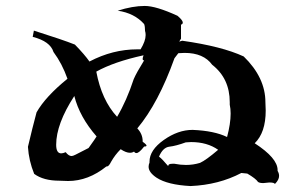

<svg xmlns="http://www.w3.org/2000/svg" viewBox="-20 -695 1023 646"><path d="M621 -69Q544 -73 507 -97Q480 -115 480 -134Q480 -141 483 -148V-151Q483 -190 531 -224Q579 -258 628 -258Q701 -255 744 -234Q756 -279 756 -313Q756 -329 753 -343V-351Q753 -431 694 -477Q665 -517 601 -517L580 -516L567 -499Q513 -348 442 -263Q460 -244 460 -220V-218Q473 -209 473 -205Q473 -202 465 -202Q448 -180 439 -180Q434 -180 431 -185Q425 -181 417 -181Q404 -181 386 -193Q367 -174 354 -151Q346 -135 340 -135H338Q277 -86 209 -86L180 -87Q126 -87 95 -110Q77 -154 74 -201Q89 -265 103 -317Q133 -370 207 -430Q189 -481 160 -520Q149 -556 90 -571L94 -592Q192 -561 232 -545Q265 -511 281 -488Q359 -529 442 -529H453Q470 -557 470 -577Q470 -585 468 -591Q468 -606 465 -614Q432 -651 376 -659Q426 -675 467 -675Q505 -675 577 -642Q595 -627 595 -619Q595 -614 589 -612V-565L583 -555L593 -558Q727 -539 800 -505Q873 -434 873 -351L874 -323Q874 -249 837 -213Q914 -163 914 -123V-120Q919 -112 919 -103Q919 -90 905 -76Q903 -81 886 -81L866 -79Q853 -79 848 -83Q841 -94 812 -111L792 -113Q716 -73 621 -69ZM546 -136V-137Q546 -144 560 -144H567Q587 -140 606 -140Q630 -140 653 -147Q673 -156 714 -191Q677 -217 623 -217L605 -216Q572 -204 550 -201.5Q528 -199 515 -168Q525 -161 546 -136ZM221 -170Q225 -170 234 -174.5Q243 -179 278 -197Q301 -229 305 -236Q248 -301 230 -372Q169 -278 169 -208Q169 -179 186 -179Q192 -179 201 -183Q211 -170 221 -170ZM374 -302Q406 -356 430 -429Q439 -450 465 -492H464Q460 -492 460 -497Q460 -501 463 -509Q363 -487 304 -454Q322 -358 374 -302Z"/></svg>

Font: Xiangcui Kesong Xiangcui Kesong
Style: Regular
Weight: 400
Version: Version 1.501;March 28, 2024;FontCreator 14.0.0.2814 64-bit